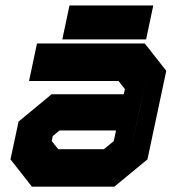

<svg xmlns="http://www.w3.org/2000/svg" viewBox="-20 -704 666 724"><path d="M100.5 0 19.5 -103 50 -245.5 174.5 -348.5H446.5L451 -368L427 -398.5H89.5L119.5 -540H526L607 -437L536 -103L411 0ZM152 -69 101 -132 121 -225 185 -278H503.5L473.5 -137L390.5 -69ZM152 -69H390.5L473.5 -137L530.5 -403L479 -467H166.5H479L530.5 -403L503.5 -278H185L121 -225L101 -132ZM199.5 -141.5H372L409 -172L417.5 -212H204.5L179 -191L175 -172ZM215 -555.5 242 -683.5H558L531 -555.5ZM293.5 -618.5H485.5H293.5Z"/></svg>

Font: Tourney Thin Black
Style: Italic
Weight: 900
Italic angle: -12°
Version: Version 1.015